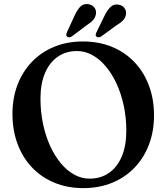

<svg xmlns="http://www.w3.org/2000/svg" viewBox="-20 -925 836 963"><path d="M395.5 -717Q476.5 -717 542.2 -689.8Q608 -662.5 655 -612.8Q702 -563 727.2 -495.2Q752.5 -427.5 752.5 -345.5Q752.5 -266.5 727.2 -200Q702 -133.5 655.2 -84.5Q608.5 -35.5 543 -8.5Q477.5 18.5 397.5 18.5Q318 18.5 252.5 -8.8Q187 -36 140 -85.8Q93 -135.5 67.8 -203.8Q42.5 -272 42.5 -353.5Q42.5 -432.5 67.5 -498.8Q92.5 -565 139.2 -614Q186 -663 251 -690Q316 -717 395.5 -717ZM613.5 -268.5Q613.5 -334.5 600.8 -394.5Q588 -454.5 565 -504.5Q542 -554.5 511 -591.5Q480 -628.5 443.2 -648.8Q406.5 -669 366 -669Q311 -669 269.8 -640.5Q228.5 -612 205.8 -558.8Q183 -505.5 183 -430.5Q183 -364 195.8 -303.8Q208.5 -243.5 231.2 -193.5Q254 -143.5 284.8 -106.5Q315.5 -69.5 352.2 -49.2Q389 -29 429.5 -29Q485 -29 526.2 -57.5Q567.5 -86 590.5 -139.5Q613.5 -193 613.5 -268.5ZM355 -848.5Q367.5 -875.5 382.2 -891Q397 -906.5 420 -904.5Q440 -902.5 451.8 -889Q463.5 -875.5 461.5 -857.5Q459.5 -839 447.5 -825.2Q435.5 -811.5 415 -798.5L340.5 -742.5Q334.5 -738.5 327.8 -738Q321 -737.5 316.5 -741Q311.5 -745 312.2 -750.8Q313 -756.5 315.5 -763ZM505.5 -848.5Q519 -875 534.2 -890Q549.5 -905 572.5 -902Q592.5 -899.5 603.5 -885.5Q614.5 -871.5 612 -853.5Q609 -835 596.2 -822Q583.5 -809 562.5 -797L487.5 -742Q481.5 -738.5 474.8 -738Q468 -737.5 463.5 -741.5Q459 -746 460 -751.5Q461 -757 464 -763.5Z"/></svg>

Font: Fraunces Medium
Style: Regular
Weight: 500
Version: Version 1.000;[b76b70a41]